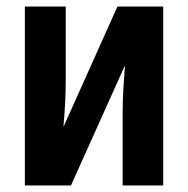

<svg xmlns="http://www.w3.org/2000/svg" viewBox="-20 -567 575 587"><path d="M56 0V-547H181V-330Q181 -293 179.5 -259.5Q178 -226 174 -179L339 -547H479V0H355V-220Q355 -256 357 -292.5Q359 -329 362 -367L197 0Z"/></svg>

Font: Noto Sans ExtraCondensed
Style: Bold
Weight: 700
Width: 2
Designer: Monotype Design Team
Foundry: Monotype Imaging Inc.
Version: Version 2.013; ttfautohint (v1.8.4.7-5d5b)